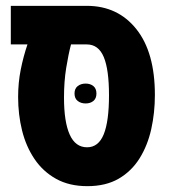

<svg xmlns="http://www.w3.org/2000/svg" viewBox="-20 -625 582 657"><path d="M279 12Q217 12 172 -13Q127 -38 98 -81Q69 -124 55.5 -178.5Q42 -233 42 -293Q42 -342 51 -387Q60 -432 74 -473H17V-605H277Q383 -605 446.5 -525.5Q510 -446 510 -300Q510 -239 497.5 -183Q485 -127 457.5 -83Q430 -39 386 -13.5Q342 12 279 12ZM278 -121Q317 -121 335 -165.5Q353 -210 353 -299Q353 -387 335 -430Q317 -473 277 -473H223Q214 -439 206.5 -392.5Q199 -346 199 -291Q199 -208 218.5 -164.5Q238 -121 278 -121ZM235 -305Q235 -322 246 -330.5Q257 -339 273 -339Q289 -339 299.5 -330.5Q310 -322 310 -305Q310 -288 299.5 -279.5Q289 -271 273 -271Q257 -271 246 -279.5Q235 -288 235 -305Z"/></svg>

Font: Noto Sans Hebrew ExtraCondensed ExtraBold
Style: Regular
Weight: 800
Width: 2
Designer: Monotype Design Team
Foundry: Monotype Imaging Inc.
Version: Version 2.004; ttfautohint (v1.8.4.7-5d5b)